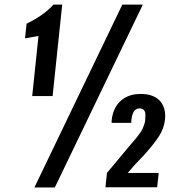

<svg xmlns="http://www.w3.org/2000/svg" viewBox="-20 -830 804 850"><path d="M446.8 -1 453.6 -64.5 555.7 -187Q557.1 -188.5 569.6 -202.9Q582 -217.3 585 -221.2Q587.9 -225.1 597.4 -237.8Q606.9 -250.5 610.4 -258.1Q613.8 -265.6 617.9 -277.1Q622.1 -288.6 623 -299.3Q624 -313 623.8 -324.2Q623.5 -335.4 616.9 -342.8Q610.4 -350.1 597.7 -350.1Q563 -350.1 561 -286.1H474.1Q474.1 -297.4 475.1 -303.2Q481.9 -355 515.4 -384.5Q548.8 -414.1 603.5 -414.1Q659.2 -414.1 687.5 -383.8Q710.9 -358.4 711.4 -316.4Q711.4 -308.1 710.4 -299.8Q706.1 -259.8 681.6 -223.4Q657.2 -187 613.3 -138.7Q577.1 -102.5 545.4 -64.5H682.6L675.8 -1ZM122.6 -404.8 150.4 -670.9 90.8 -660.2 97.7 -725.1Q174.3 -762.2 216.8 -809.6H255.4L212.9 -404.8ZM132.3 0 521.5 -809.6H612.3L222.7 0Z"/></svg>

Font: Oswald
Style: Medium
Weight: 500
Designer: Vernon Adams
Foundry: Vernon Adams
Version: 3.0; ttfautohint (v0.94.23-7a4d-dirty) -l 8 -r 50 -G 150 -x 